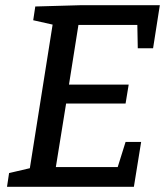

<svg xmlns="http://www.w3.org/2000/svg" viewBox="-20 -720 643 740"><path d="M7 0 15 -53 109 -75 93 -59 185 -639 197 -622 108 -642 116 -695 293 -700H596L570 -534H511L509 -640L526 -624H265L285 -641L243 -376L231 -394H476L464 -321H218L238 -341L192 -56L180 -76H452L428 -58L464 -173H524L496 0Z"/></svg>

Font: Bitter Thin Medium
Style: Italic
Weight: 500
Italic angle: -9°
Version: Version 3.021